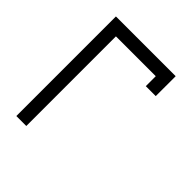

<svg xmlns="http://www.w3.org/2000/svg" viewBox="-176 -739 852 852"><g transform="rotate(45 250.0 -312.5)"><path d="M62.5 -625Q62.5 -625 62.5 0H125V-562.5H375V-500H437.5Q437.5 -500 437.5 -625Z"/></g></svg>

Font: BFUnifontExMono
Style: Regular
Weight: 500
Version: Version 15.0.06